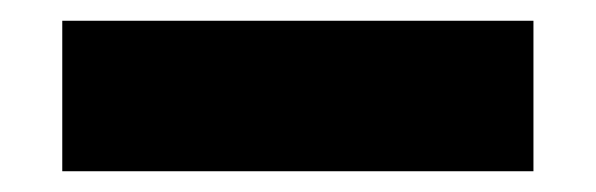

<svg xmlns="http://www.w3.org/2000/svg" viewBox="-20 -764 574 185"><path d="M40 -599V-744H494V-599Z"/></svg>

Font: Hubot Sans Condensed ExtraLight Black
Style: Regular
Weight: 900
Version: Version 2.000